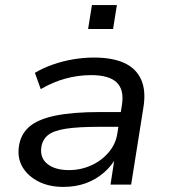

<svg xmlns="http://www.w3.org/2000/svg" viewBox="-20 -725 664 754"><path d="M229 9Q173 9 131.5 -12Q90 -33 69 -68Q48 -103 54 -148Q60 -196 93.5 -226Q127 -256 195.5 -270.5Q264 -285 373 -285H469L460 -227H370Q287 -227 238.5 -219.5Q190 -212 168 -194Q146 -176 142 -145Q137 -104 167 -80.5Q197 -57 251 -57Q297 -57 338 -75.5Q379 -94 407 -127Q435 -160 441 -202L459 -314Q468 -373 438 -401.5Q408 -430 338 -430Q287 -430 237.5 -416.5Q188 -403 140 -375L117 -439Q149 -458 187.5 -471.5Q226 -485 267.5 -492Q309 -499 349 -499Q422 -499 468.5 -477.5Q515 -456 534.5 -412Q554 -368 543 -302L495 0H414L431 -111H439Q420 -75 388.5 -47.5Q357 -20 317 -5.5Q277 9 229 9ZM326 -611 341 -705H439L424 -611Z"/></svg>

Font: Nunito Sans 10pt SemiExpanded
Style: Italic
Weight: 400
Width: 6
Italic angle: -9°
Designer: Vernon Adams
Foundry: Vernon Adams
Version: Version 3.101;gftools[0.9.27]